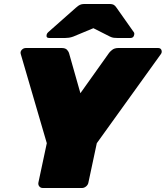

<svg xmlns="http://www.w3.org/2000/svg" viewBox="-20 -940 829 960"><path d="M194 0Q183 0 176.5 -8Q170 -16 172 -27L214 -224L84 -669Q80 -681 88.5 -690.5Q97 -700 110 -700H288Q308 -700 316 -690Q324 -680 325 -675L382 -474L525 -675Q528 -680 540 -690Q552 -700 572 -700H770Q784 -700 787.5 -689Q791 -678 784 -669L464 -224L422 -27Q420 -16 410.5 -8Q401 0 390 0ZM226 -750Q210 -750 213 -766Q215 -774 221 -779L359 -901Q371 -912 380 -916Q389 -920 400 -920H530Q541 -920 548.5 -916Q556 -912 563 -901L649 -779Q653 -774 651 -766Q648 -750 632 -750H569Q559 -750 549.5 -751Q540 -752 530 -757L447 -799L346 -757Q335 -753 325 -751.5Q315 -750 305 -750Z"/></svg>

Font: Rubik Black
Style: Italic
Weight: 900
Italic angle: -12°
Designer: Hubert and Fischer
Foundry: Hubert and Fischer
Version: Version 2.300;gftools[0.9.30]